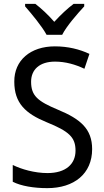

<svg xmlns="http://www.w3.org/2000/svg" viewBox="-20 -1057 541 994"><path d="M221 -877H302C324 -921 380 -985 416 -1024V-1037H361C328 -1012 296 -982 261 -944C230 -980 193 -1014 163 -1037H110V-1024C144 -985 198 -920 221 -877ZM457 -285C457 -390 396 -441 280 -489C175 -533 141 -561 141 -634C141 -696 184 -738 265 -738C319 -738 371 -723 417 -701L443 -778C392 -802 332 -817 264 -817C138 -817 53 -745 54 -634C54 -523 112 -469 222 -424C338 -377 371 -346 371 -277C371 -208 321 -161 226 -161C159 -161 90 -181 46 -203V-116C89 -94 155 -83 225 -83C363 -83 457 -157 457 -285Z"/></svg>

Font: Noto Sans Kannada UI SemiCondensed SemiBold
Style: Regular
Weight: 600
Width: 4
Designer: Jelle Bosma - Monotype Design Team
Foundry: Monotype Imaging Inc.
Version: Version 2.006